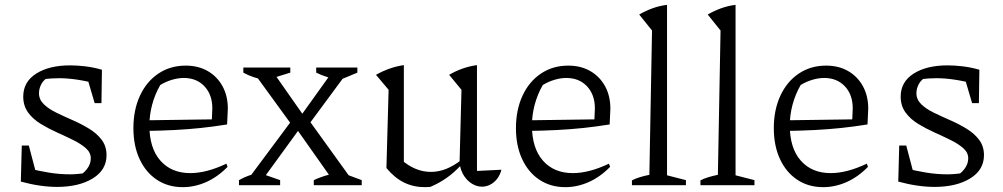

<svg xmlns="http://www.w3.org/2000/svg" viewBox="-20 -765 4144 793"><path d="M215 7Q182 7 144 1.5Q106 -4 66 -15L93 -71Q139 -59 182.5 -52Q226 -45 269 -45Q285 -45 301 -46.5Q317 -48 333 -50L300 -36Q322 -45 338.5 -66Q355 -87 355 -111Q355 -135 334.5 -153Q314 -171 282.5 -186.5Q251 -202 215.5 -218Q180 -234 148 -253.5Q116 -273 96 -300.5Q76 -328 76 -366Q76 -427 129.5 -461Q183 -495 270 -495Q299 -495 332.5 -491Q366 -487 401 -477L383 -418Q339 -430 299 -436Q259 -442 224 -442Q208 -442 192.5 -441Q177 -440 159 -438L184 -448Q162 -438 151.5 -419Q141 -400 141 -380Q141 -354 161 -334.5Q181 -315 213 -299.5Q245 -284 280.5 -268.5Q316 -253 348 -233.5Q380 -214 400 -187.5Q420 -161 420 -124Q420 -63 363 -28Q306 7 215 7ZM66 -15 70 -164H99L138 -16ZM371 -339 330 -478 401 -477 399 -339Z M735 8Q674 8 628 -22.5Q582 -53 556.5 -108Q531 -163 531 -236Q531 -311 558 -369.5Q585 -428 634 -461Q683 -494 747 -494Q799 -494 838 -471.5Q877 -449 899 -409Q921 -369 921 -316L918 -251Q862 -242 810 -236.5Q758 -231 700.5 -228Q643 -225 571 -224V-268L855 -272L857 -317Q857 -374 824.5 -408.5Q792 -443 739 -443Q716 -443 690.5 -435.5Q665 -428 642 -414Q620 -376 608.5 -333Q597 -290 597 -247Q597 -153 642.5 -101.5Q688 -50 766 -50Q833 -50 915 -89L920 -76Q879 -34 831.5 -13Q784 8 735 8Z M1006 -10V-27L1192 -277H1250L1428 -30V-10H1362L1199 -241H1223L1055 -10ZM967 0V-21Q1005 -43 1051 -51L1137 -21V0ZM1276 0V-21Q1304 -34 1333 -42Q1362 -50 1391 -52L1474 -21V0ZM1079 -434Q1052 -438 1028.5 -446Q1005 -454 985 -465V-486H1179V-465ZM1190 -242 1033 -458V-476H1102L1240 -279H1217L1358 -476H1410V-460L1249 -242ZM1384 -435Q1357 -439 1332.5 -446.5Q1308 -454 1286 -465V-486H1456V-465Z M1950 -59 2051 -64Q2045 -41 2032.5 -25.5Q2020 -10 2004 -2Q1988 6 1971 6Q1950 6 1930.5 -5.5Q1911 -17 1897 -38Q1883 -59 1878 -90L1886 -394L1835 -456Q1890 -488 1950 -496ZM1757 7Q1751 7 1745.5 7.5Q1740 8 1735 8Q1688 8 1649 -11Q1610 -30 1576 -71L1638 -105Q1695 -55 1760 -55Q1822 -55 1885 -104L1886 -85Q1857 -53 1825 -30.5Q1793 -8 1757 7ZM1576 -71 1585 -394 1533 -456Q1590 -488 1648 -496V-85Z M2315 8Q2254 8 2208 -22.5Q2162 -53 2136.5 -108Q2111 -163 2111 -236Q2111 -311 2138 -369.5Q2165 -428 2214 -461Q2263 -494 2327 -494Q2379 -494 2418 -471.5Q2457 -449 2479 -409Q2501 -369 2501 -316L2498 -251Q2442 -242 2390 -236.5Q2338 -231 2280.5 -228Q2223 -225 2151 -224V-268L2435 -272L2437 -317Q2437 -374 2404.5 -408.5Q2372 -443 2319 -443Q2296 -443 2270.5 -435.5Q2245 -428 2222 -414Q2200 -376 2188.5 -333Q2177 -290 2177 -247Q2177 -153 2222.5 -101.5Q2268 -50 2346 -50Q2413 -50 2495 -89L2500 -76Q2459 -34 2411.5 -13Q2364 8 2315 8Z M2590 0V-20Q2603 -27 2620.5 -32.5Q2638 -38 2662 -43L2673 -639L2620 -705Q2646 -720 2674.5 -730.5Q2703 -741 2735 -745V-41L2813 -21V0Z M2873 0V-20Q2886 -27 2903.5 -32.5Q2921 -38 2945 -43L2956 -639L2903 -705Q2929 -720 2957.5 -730.5Q2986 -741 3018 -745V-41L3096 -21V0Z M3380 8Q3319 8 3273 -22.5Q3227 -53 3201.5 -108Q3176 -163 3176 -236Q3176 -311 3203 -369.5Q3230 -428 3279 -461Q3328 -494 3392 -494Q3444 -494 3483 -471.5Q3522 -449 3544 -409Q3566 -369 3566 -316L3563 -251Q3507 -242 3455 -236.5Q3403 -231 3345.5 -228Q3288 -225 3216 -224V-268L3500 -272L3502 -317Q3502 -374 3469.5 -408.5Q3437 -443 3384 -443Q3361 -443 3335.5 -435.5Q3310 -428 3287 -414Q3265 -376 3253.5 -333Q3242 -290 3242 -247Q3242 -153 3287.5 -101.5Q3333 -50 3411 -50Q3478 -50 3560 -89L3565 -76Q3524 -34 3476.5 -13Q3429 8 3380 8Z M3839 7Q3806 7 3768 1.5Q3730 -4 3690 -15L3717 -71Q3763 -59 3806.5 -52Q3850 -45 3893 -45Q3909 -45 3925 -46.5Q3941 -48 3957 -50L3924 -36Q3946 -45 3962.5 -66Q3979 -87 3979 -111Q3979 -135 3958.5 -153Q3938 -171 3906.5 -186.5Q3875 -202 3839.5 -218Q3804 -234 3772 -253.5Q3740 -273 3720 -300.5Q3700 -328 3700 -366Q3700 -427 3753.5 -461Q3807 -495 3894 -495Q3923 -495 3956.5 -491Q3990 -487 4025 -477L4007 -418Q3963 -430 3923 -436Q3883 -442 3848 -442Q3832 -442 3816.5 -441Q3801 -440 3783 -438L3808 -448Q3786 -438 3775.5 -419Q3765 -400 3765 -380Q3765 -354 3785 -334.5Q3805 -315 3837 -299.5Q3869 -284 3904.5 -268.5Q3940 -253 3972 -233.5Q4004 -214 4024 -187.5Q4044 -161 4044 -124Q4044 -63 3987 -28Q3930 7 3839 7ZM3690 -15 3694 -164H3723L3762 -16ZM3995 -339 3954 -478 4025 -477 4023 -339Z"/></svg>

Font: Piazzolla Thin Light
Style: Regular
Weight: 300
Version: Version 2.005